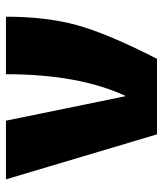

<svg xmlns="http://www.w3.org/2000/svg" viewBox="30 -590 560 661"><g transform="rotate(-90 310.5 -260.0)"><path d="M311 -110Q385 -271 385 -520H583Q583 -380 553.5 -274Q524 -168 438 0H178L23 -520H225L309 -110Z"/></g></svg>

Font: Mplus 1p Black
Style: Regular
Weight: 900
Version: Version 1.061